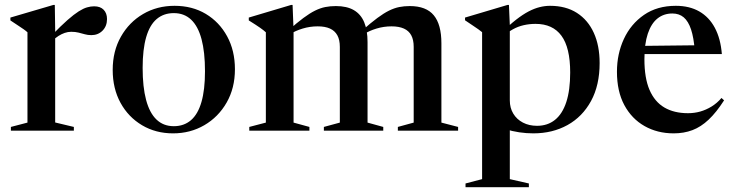

<svg xmlns="http://www.w3.org/2000/svg" viewBox="-20 -528 2970 776"><path d="M360.5 -502.5Q385.5 -502.5 399 -488.5Q412.5 -474.5 412.5 -451Q412.5 -422.5 394.5 -404.2Q376.5 -386 349 -386Q335 -386 322.8 -389.5Q310.5 -393 297.5 -396.2Q284.5 -399.5 268 -399.5Q254.5 -399.5 241.5 -395Q228.5 -390.5 216.5 -382.8Q204.5 -375 192.5 -364L190 -386Q226.5 -424 252.8 -447Q279 -470 298 -482Q317 -494 331.8 -498.2Q346.5 -502.5 360.5 -502.5ZM203 -409V-33L278.5 -15V0H24V-15L91 -32.5V-397.5Q84.5 -403.5 75.5 -409.8Q66.5 -416 53.2 -424.8Q40 -433.5 22 -445.5V-457L195.5 -508H201.5Z M682.5 -18Q723.5 -18 751.8 -42.2Q780 -66.5 794.2 -115.8Q808.5 -165 808.5 -240Q808.5 -317.5 794.5 -369.8Q780.5 -422 752.5 -448.5Q724.5 -475 682.5 -475Q641.5 -475 613.2 -451Q585 -427 570.8 -377.8Q556.5 -328.5 556.5 -253.5Q556.5 -176.5 570.5 -124Q584.5 -71.5 612.5 -44.8Q640.5 -18 682.5 -18ZM679.5 11Q609.5 11 554.2 -21.8Q499 -54.5 467.2 -112.2Q435.5 -170 435.5 -245.5Q435.5 -321.5 468.8 -380Q502 -438.5 558.5 -471.5Q615 -504.5 685.5 -504.5Q757 -504.5 811.8 -471.8Q866.5 -439 898 -381.2Q929.5 -323.5 929.5 -248Q929.5 -172 896 -113.5Q862.5 -55 805.8 -22Q749 11 679.5 11Z M1166.5 -406V-32.5L1230.5 -15V0H987.5V-15L1054.5 -32.5V-397.5Q1046.5 -405 1031.2 -415.8Q1016 -426.5 985.5 -445.5V-457L1156.5 -508H1162.5ZM1465.5 -358V-32.5L1529 -15V0H1289V-15L1353.5 -32.5V-338.5Q1353.5 -367 1343.5 -385.2Q1333.5 -403.5 1313.8 -412.5Q1294 -421.5 1264 -421.5Q1232.5 -421.5 1203 -412.5Q1173.5 -403.5 1153.5 -390.5L1145.5 -405Q1180 -436 1206 -455.2Q1232 -474.5 1253.2 -485Q1274.5 -495.5 1294.5 -499.5Q1314.5 -503.5 1337.5 -503.5Q1382 -503.5 1410.2 -487Q1438.5 -470.5 1452 -438Q1465.5 -405.5 1465.5 -358ZM1764 -353V-32.5L1831.5 -15V0H1588V-15L1652 -32.5V-338.5Q1652 -367 1642.2 -385.2Q1632.5 -403.5 1612.5 -412.5Q1592.5 -421.5 1562.5 -421.5Q1531 -421.5 1501.5 -412.5Q1472 -403.5 1452 -390.5L1444 -405Q1479 -436 1505 -455.2Q1531 -474.5 1552.2 -485Q1573.5 -495.5 1593.5 -499.5Q1613.5 -503.5 1636 -503.5Q1702.5 -503.5 1733.2 -466.2Q1764 -429 1764 -353Z M2284.5 -235Q2284.5 -335.5 2249.2 -383.5Q2214 -431.5 2144.5 -431.5Q2119.5 -431.5 2096.5 -426.2Q2073.5 -421 2052.8 -409.5Q2032 -398 2012.5 -379L2007 -396Q2039 -427.5 2066 -448.5Q2093 -469.5 2116.5 -481.8Q2140 -494 2161.2 -499.2Q2182.5 -504.5 2203 -504.5Q2267 -504.5 2311.8 -475.8Q2356.5 -447 2380 -395.2Q2403.5 -343.5 2403.5 -273Q2403.5 -183.5 2368.8 -119.8Q2334 -56 2273.5 -22.5Q2213 11 2135.5 11Q2107.5 11 2078.8 6.8Q2050 2.5 2022.2 -6.2Q1994.5 -15 1968.5 -28.5H2040.5V196L2117.5 213.5V228.5H1861.5V213.5L1928.5 196V-398Q1922 -403.5 1913 -409.8Q1904 -416 1891 -424.8Q1878 -433.5 1859.5 -446V-457L2031 -508H2037L2040.5 -426.5V-122Q2040.5 -92 2054.5 -68.8Q2068.5 -45.5 2093.5 -32.5Q2118.5 -19.5 2150.5 -19.5Q2193 -19.5 2223 -43.5Q2253 -67.5 2268.8 -115.5Q2284.5 -163.5 2284.5 -235Z M2711.5 -504.5Q2766.5 -504.5 2806.2 -481.8Q2846 -459 2869.2 -415.5Q2892.5 -372 2897.5 -309.5H2569.5V-342.5L2838 -345.5L2788 -323.5Q2784 -376 2773 -409Q2762 -442 2743.5 -457.8Q2725 -473.5 2697.5 -473.5Q2662.5 -473.5 2637.2 -453.2Q2612 -433 2598.2 -391.8Q2584.5 -350.5 2584.5 -288.5Q2584.5 -212.5 2605.2 -164.5Q2626 -116.5 2665.2 -93.5Q2704.5 -70.5 2760.5 -70.5Q2786.5 -70.5 2810.2 -77.2Q2834 -84 2856 -97.5Q2878 -111 2896 -132L2906.5 -122.5Q2875.5 -74 2844.2 -44.5Q2813 -15 2778.5 -2Q2744 11 2703 11Q2637 11 2585 -18.5Q2533 -48 2503.2 -103.5Q2473.5 -159 2473.5 -238Q2473.5 -310 2501.5 -370.5Q2529.5 -431 2582.8 -467.8Q2636 -504.5 2711.5 -504.5Z"/></svg>

Font: Newsreader 60pt Medium
Style: Regular
Weight: 500
Designer: Hugues Gentile
Foundry: Production Type
Version: Version 1.003